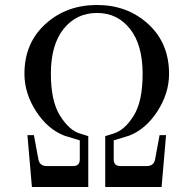

<svg xmlns="http://www.w3.org/2000/svg" viewBox="-20 -750 756 770"><path d="M369 -698Q286 -698 235 -634Q184 -570 184 -454Q184 -345 220.5 -286.5Q257 -228 299 -215L334 -204V0H108L90 -208H116L134 -111Q139 -84 168 -84H273Q300 -84 300 -111V-187L238 -206Q171 -232 124.5 -304Q78 -376 78 -454Q78 -577 162 -653.5Q246 -730 369 -730Q491 -730 574.5 -653.5Q658 -577 658 -454Q658 -376 611.5 -304Q565 -232 498 -206L436 -187V-111Q436 -84 463 -84H568Q597 -84 602 -111L620 -208H646L628 0H402V-204L437 -215Q481 -229 516.5 -286.5Q552 -344 552 -454Q552 -570 501.5 -634Q451 -698 369 -698Z"/></svg>

Font: Old Standard TT
Style: Regular
Weight: 400
Designer: Alexey Kryukov <alexios@thessalonica.org.ru>
Version: Version 1.0